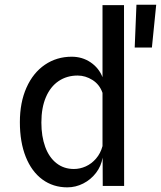

<svg xmlns="http://www.w3.org/2000/svg" viewBox="-20 -800 692 826"><path d="M559.5 -595.5 567 -779.5H652L633.5 -595.5ZM421 -778H513.5L514 0H422L421.5 -122Q415.5 -85.5 393 -56.2Q370.5 -27 338 -10.5Q305.5 6 269.5 6Q208.5 6 162.2 -28Q116 -62 90.8 -125.2Q65.5 -188.5 65.5 -274.5Q65.5 -359.5 94 -423.2Q122.5 -487 173.2 -521.5Q224 -556 288.5 -556Q334 -556 369.8 -531.8Q405.5 -507.5 421 -468ZM421 -171.5V-400.5Q408.5 -436.5 378 -455.8Q347.5 -475 314 -475Q267.5 -475 232.2 -451.2Q197 -427.5 177.5 -382Q158 -336.5 158 -273Q158 -213.5 174.5 -168.2Q191 -123 222.8 -98Q254.5 -73 298 -73Q324 -73 349 -84.2Q374 -95.5 393.2 -117.8Q412.5 -140 421 -171.5Z"/></svg>

Font: SplineSansMono30
Style: Regular
Weight: 400
Designer: Eben Sorkin, Mirko Velimirovic
Foundry: Sorkin Type
Version: Version 1.000